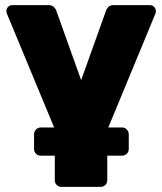

<svg xmlns="http://www.w3.org/2000/svg" viewBox="-20 -540 634 750"><path d="M589 -497Q589 -493 588 -489L399 -32V164Q399 175 391.5 182.5Q384 190 373 190H220Q209 190 201.5 182.5Q194 175 194 164V-36L6 -489Q5 -493 5 -497Q5 -506 11.5 -513Q18 -520 28 -520H169Q183 -520 190.5 -512.5Q198 -505 200 -498L297 -227L394 -498Q396 -505 403 -512.5Q410 -520 424 -520H566Q575 -520 582 -513Q589 -506 589 -497ZM139 68Q128 68 120.5 60.5Q113 53 113 42V-15Q113 -26 120.5 -34Q128 -42 139 -42H457Q468 -42 475.5 -34Q483 -26 483 -15V42Q483 53 475.5 60.5Q468 68 457 68Z"/></svg>

Font: Rubik Light ExtraBold
Style: Regular
Weight: 800
Version: Version 2.104